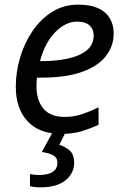

<svg xmlns="http://www.w3.org/2000/svg" viewBox="-20 -566 539 826"><path d="M242 10Q149 10 98.5 -44.5Q48 -99 48 -192Q48 -256 66.5 -318.5Q85 -381 120 -432.5Q155 -484 204.5 -515Q254 -546 316 -546Q392 -546 430.5 -513Q469 -480 469 -421Q469 -369 436.5 -326Q404 -283 335 -257.5Q266 -232 156 -232H139Q138 -223 137.5 -213Q137 -203 137 -195Q137 -134 167 -98.5Q197 -63 258 -63Q296 -63 330 -74Q364 -85 404 -104V-29Q366 -12 329.5 -1Q293 10 242 10ZM152 -303H159Q219 -303 270 -313.5Q321 -324 352 -348.5Q383 -373 383 -414Q383 -440 365.5 -456.5Q348 -473 311 -473Q263 -473 218.5 -428.5Q174 -384 152 -303ZM154 240Q127 240 109 235V183Q119 185 128.5 186Q138 187 145 187Q227 187 227 134Q227 112 208.5 102Q190 92 160 88L208 0H264L235 57Q258 64 278.5 80.5Q299 97 299 134Q299 179 262 209.5Q225 240 154 240Z"/></svg>

Font: Noto IKEA Latin
Style: Italic
Weight: 400
Italic angle: -12°
Designer: Monotype Design Team
Foundry: Monotype Imaging Inc.
Version: Version 1.0